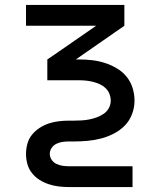

<svg xmlns="http://www.w3.org/2000/svg" viewBox="-20 -540 640 775"><path d="M257 215Q237 215 216.5 212.5Q196 210 176.5 203.5Q157 197 139.5 186Q122 175 109 158.5Q96 142 90.5 122Q85 102 85 81Q85 61 90.5 40.5Q96 20 109 4Q122 -12 139.5 -23.5Q157 -35 176.5 -41.5Q196 -48 216.5 -50.5Q237 -53 257 -53H279Q294 -53 310 -54Q326 -55 341 -58Q356 -61 371 -66.5Q386 -72 399 -81Q412 -90 419.5 -104Q427 -118 427 -134Q427 -148 421.5 -161.5Q416 -175 406 -184.5Q396 -194 383 -200Q370 -206 356 -209.5Q342 -213 328 -214.5Q314 -216 300 -216H171V-300L199 -319L368 -436H85V-520H482V-436L286 -300H300Q326 -300 352 -297Q378 -294 403 -286Q428 -278 451 -264.5Q474 -251 490.5 -231Q507 -211 515 -185.5Q523 -160 523 -134Q523 -106 513 -79.5Q503 -53 484 -33.5Q465 -14 440 -1Q415 12 388 19Q361 26 333.5 28.5Q306 31 279 31H257Q244 31 231.5 33Q219 35 207.5 40.5Q196 46 188.5 57Q181 68 181 81Q181 94 188.5 105Q196 116 207.5 121.5Q219 127 231.5 129Q244 131 257 131H515V215Z"/></svg>

Font: Iosevka Fixed Medium Extended
Style: Regular
Weight: 500
Width: 7
Monospace: yes
Designer: Belleve Invis
Foundry: Belleve Invis
Version: Version 24.1.1; ttfautohint (v1.8.4)